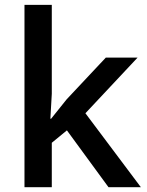

<svg xmlns="http://www.w3.org/2000/svg" viewBox="-20 -780 612 800"><path d="M192.9 -285.2 257.8 -366.2 420.9 -540H553.2L335.9 -308.1L566.9 0H432.1L258.8 -236.8L195.8 -185.1V0H82V-759.8H195.8V-389.2L189.9 -285.2Z"/></svg>

Font: f1_2797           
Style: Regular
Weight: 600
Foundry: Ascender Corporation
Version: Version 1.10